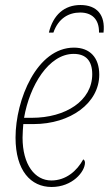

<svg xmlns="http://www.w3.org/2000/svg" viewBox="-20 -736 445 766"><path d="M175 -606H193C213 -663 254 -686 300 -686C345 -686 376 -661 375 -606H393C401 -677 366 -716 301 -716C237 -716 192 -677 175 -606ZM186 10C269 10 319 -51 319 -87C319 -93 316 -99 312 -100C287 -54 243 -16 185 -16C119 -16 70 -79 70 -187C70 -203 72 -230 73 -241H114C261 -241 376 -325 376 -438C376 -506 339 -546 275 -546C127 -546 42 -338 42 -187C42 -55 103 10 186 10ZM107 -266H76C98 -394 174 -521 274 -521C324 -521 348 -492 348 -440C348 -334 242 -266 107 -266Z"/></svg>

Font: Noto Serif SemiCondensed Thin
Style: Italic
Weight: 100
Width: 4
Italic angle: -12°
Designer: Monotype Design Team
Foundry: Monotype Imaging Inc.
Version: Version 2.013